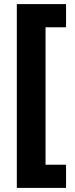

<svg xmlns="http://www.w3.org/2000/svg" viewBox="-20 -750 365 936"><path d="M302 166H62V-730H302V-617H202V53H302Z"/></svg>

Font: Noto Sans Lao Looped ExtraBold
Style: Regular
Weight: 800
Designer: Mark Frömberg, Ben Mitchell
Foundry: The Fontpad Ltd
Version: Version 1.002; ttfautohint (v1.8.4.7-5d5b)